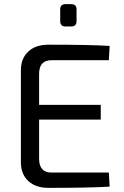

<svg xmlns="http://www.w3.org/2000/svg" viewBox="-20 -907 600 928"><path d="M324 -779H297Q271 -779 271 -805V-862Q271 -887 297 -887H324Q350 -887 350 -862V-805Q350 -779 324 -779ZM506 -73 510 -5Q418 1 214 1Q153 1 117.5 -31.5Q82 -64 81 -119V-571Q82 -626 117.5 -658.5Q153 -691 214 -691Q418 -691 510 -685L506 -616H229Q169 -616 169 -550V-400H467V-329H169V-140Q169 -73 229 -73Z"/></svg>

Font: Exo 2
Style: Regular
Weight: 400
Designer: Natanael Gama
Version: Version 1.001;PS 001.001;hotconv 1.0.70;makeotf.lib2.5.58329